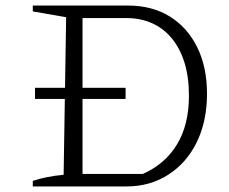

<svg xmlns="http://www.w3.org/2000/svg" viewBox="-20 -671 823 691"><path d="M441 -651Q527 -651 590.5 -612Q654 -573 689.5 -501.5Q725 -430 725 -334Q725 -235 688.5 -160Q652 -85 586 -42.5Q520 0 435 0H98V-20Q122 -28 149.5 -33.5Q177 -39 209 -42L218 -609L98 -630V-651ZM494 -45Q575 -81 617.5 -152Q660 -223 660 -326Q660 -395 643.5 -447Q627 -499 597 -534.5Q567 -570 526 -588Q485 -606 435 -606H251L277 -631V-20L251 -45ZM106 -355H432V-315H106Z"/></svg>

Font: Piazzolla Thin ExtraLight
Style: Regular
Weight: 250
Version: Version 2.005